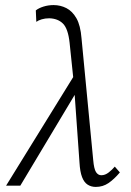

<svg xmlns="http://www.w3.org/2000/svg" viewBox="-20 -731 516 756"><path d="M357 5Q339 5 325 -4Q311 -13 303 -34Q295 -55 293 -91L271 -400L254 -563Q248 -618 228 -638Q208 -658 174 -659Q158 -659 144.5 -655Q131 -651 123 -645L121 -690Q132 -699 151 -705Q170 -711 191 -711Q218 -711 241.5 -699Q265 -687 281 -659Q297 -631 301 -580L347 -101Q350 -66 358 -53.5Q366 -41 379 -41Q394 -41 408 -52Q422 -63 432 -75L452 -52Q429 -25 407 -10Q385 5 357 5ZM4 0 279 -445 290 -384 60 0Z"/></svg>

Font: Ysabeau Office Light
Style: Italic
Weight: 300
Italic angle: -12°
Designer: Christian Thalmann (Catharsis Fonts)
Version: Version 2.001;gftools[0.9.30]; featfreeze: tnum,lnum,ss02